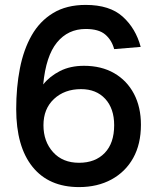

<svg xmlns="http://www.w3.org/2000/svg" viewBox="-20 -746 640 782"><path d="M302 16Q179 16 112.5 -66.5Q46 -149 46 -302Q46 -390 61 -467Q76 -544 109 -602Q142 -660 196.5 -693Q251 -726 329 -726Q427 -726 480 -678Q533 -630 553 -555L445 -546Q435 -583 408.5 -605.5Q382 -628 329 -628Q257 -628 212 -573Q167 -518 156 -402Q182 -435 224 -456.5Q266 -478 322 -478Q393 -478 445 -448Q497 -418 525.5 -364Q554 -310 554 -238Q554 -159 522.5 -102.5Q491 -46 434 -15Q377 16 302 16ZM302 -83Q368 -83 406.5 -123Q445 -163 445 -236Q445 -304 408.5 -343.5Q372 -383 310 -383Q243 -383 200 -343Q157 -303 157 -236Q157 -170 196 -126.5Q235 -83 302 -83Z"/></svg>

Font: Geist Mono Medium
Style: Regular
Weight: 500
Monospace: yes
Designer: Basement.studio, Andrés Briganti, Mateo Zaragoza
Foundry: Basement.studio, Vercel, Andrés Briganti, Guido Ferreyra, Mateo Zaragoza
Version: Version 1.500; ttfautohint (v1.8.4.7-5d5b)